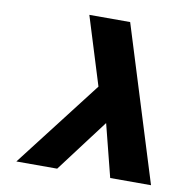

<svg xmlns="http://www.w3.org/2000/svg" viewBox="-84 -859 959 945"><g transform="rotate(10 395.0 -386.5)"><path d="M527.5 0 460.8 -263 262.5 0H58.5L392.5 -433L287 -773H491L731.5 0Z"/></g></svg>

Font: Hussar
Style: BdOblTwo
Weight: 700
Foundry: Cannot Into Space Fonts
Version: Version 2.00